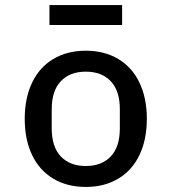

<svg xmlns="http://www.w3.org/2000/svg" viewBox="-20 -729 680 761"><path d="M78 -258Q78 -340 107 -401Q136 -462 191 -495Q246 -528 320 -528Q394 -528 449 -495Q504 -462 533 -401Q562 -340 562 -258Q562 -176 533 -115Q504 -54 449 -21Q394 12 320 12Q246 12 191 -21Q136 -54 107 -115Q78 -176 78 -258ZM320 -71Q383 -71 419 -109Q455 -147 455 -220V-296Q455 -369 419 -407Q383 -445 320 -445Q257 -445 221 -407Q185 -369 185 -296V-220Q185 -147 221 -109Q257 -71 320 -71ZM176 -709H464V-630H176Z"/></svg>

Font: Writer Medium
Style: Regular
Weight: 500
Monospace: yes
Designer: Mike Abbink, Paul van der Laan, Pieter van Rosmalen
Foundry: Bold Monday
Version: Version 2.001 2020